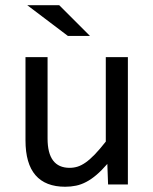

<svg xmlns="http://www.w3.org/2000/svg" viewBox="-20 -710 590 739"><path d="M472.2 0V-490.2H387.2V-165C371.6 -145.2 357.5 -128.7 345 -115.7C332.4 -102.7 320.7 -92.4 309.8 -84.7C298.9 -77.1 288.5 -71.7 278.6 -68.6C268.6 -65.5 258.5 -64 248 -64C191.4 -64 163.1 -101.6 163.1 -176.8V-490.2H78.1V-169.9C78.1 -110 91 -65.3 116.7 -35.6C142.4 -6 180.5 8.8 231 8.8C245.6 8.8 259.5 7.4 272.7 4.6C285.9 1.9 299 -2.9 312 -9.8C325 -16.6 338.1 -25.6 351.3 -36.9C364.5 -48.1 378.4 -62.2 393.1 -79.1L396 0ZM326.2 -571.8 208 -689.9H85L241.2 -571.8ZM0 -490.2Z"/></svg>

Font: CodeNewRoman Nerd Font Mono
Style: Regular
Weight: 400
Monospace: yes
Designer: Sam Radian
Foundry: Code New Roman
Version: Version 2.00 November 29, 2014;Nerd Fonts 3.2.1